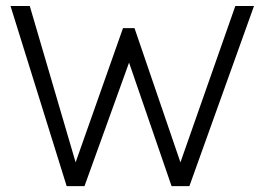

<svg xmlns="http://www.w3.org/2000/svg" viewBox="-20 -638 908 658"><path d="M16 -617.5H82L248 -51.5H228.5L401.5 -541.5H441L608 -53.5H588.5L786.5 -617.5H850.5L629 0H568L414 -447.5H431L269.5 0H208.5Z"/></svg>

Font: Karla Light
Style: Regular
Weight: 300
Designer: Jonathan Pinhorn
Version: Version 2.004;gftools[0.9.33]